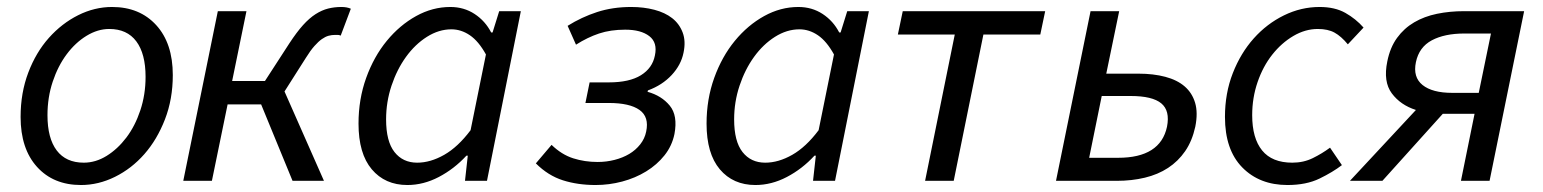

<svg xmlns="http://www.w3.org/2000/svg" viewBox="-20 -518 4419 550"><path d="M212 12Q133 12 86 -40Q39 -92 39 -183Q39 -252 61 -310Q83 -368 120 -409.5Q157 -451 204 -474.5Q251 -498 301 -498Q380 -498 427.5 -446Q475 -394 475 -303Q475 -234 452.5 -176Q430 -118 393.5 -76.5Q357 -35 309.5 -11.5Q262 12 212 12ZM293 -435Q260 -435 228 -415.5Q196 -396 171 -362.5Q146 -329 131 -284Q116 -239 116 -188Q116 -122 142.5 -87Q169 -52 220 -52Q254 -52 285.5 -71.5Q317 -91 342 -124Q367 -157 382 -202Q397 -247 397 -298Q397 -364 370.5 -399.5Q344 -435 293 -435Z M505 0 604 -486H686L645 -286H739L809 -394Q830 -426 848 -446Q866 -466 884 -477.5Q902 -489 920 -493.5Q938 -498 958 -498Q974 -498 985 -493L956 -416Q951 -418 948 -418Q945 -418 940 -418Q930 -418 921 -415.5Q912 -413 902 -406Q892 -399 880.5 -386Q869 -373 856 -352L795 -256L908 0H818L728 -219H632L587 0Z M1007 -164Q1007 -234 1029 -295Q1051 -356 1088 -401Q1125 -446 1172 -472Q1219 -498 1270 -498Q1309 -498 1339.5 -478Q1370 -458 1387 -425H1391L1410 -486H1472L1375 0H1312L1320 -72H1316Q1281 -34 1237 -11Q1193 12 1147 12Q1083 12 1045 -33Q1007 -78 1007 -164ZM1175 -52Q1213 -52 1252.5 -74.5Q1292 -97 1328 -145L1372 -362Q1351 -400 1326 -417Q1301 -434 1273 -434Q1237 -434 1203 -412.5Q1169 -391 1143 -355Q1117 -319 1101.5 -272.5Q1086 -226 1086 -176Q1086 -113 1110 -82.5Q1134 -52 1175 -52Z M1686 12Q1635 12 1592.5 -1.5Q1550 -15 1515 -50L1560 -103Q1589 -75 1622 -64.5Q1655 -54 1692 -54Q1717 -54 1740.5 -60Q1764 -66 1782.5 -77Q1801 -88 1814 -104.5Q1827 -121 1831 -141Q1840 -183 1812 -203Q1784 -223 1724 -223H1657L1669 -282H1724Q1783 -282 1816 -302.5Q1849 -323 1856 -359Q1864 -396 1840 -414.5Q1816 -433 1771 -433Q1729 -433 1696 -422Q1663 -411 1630 -390L1606 -444Q1646 -469 1690.5 -483.5Q1735 -498 1788 -498Q1824 -498 1854.5 -490Q1885 -482 1905.5 -466Q1926 -450 1935.5 -425Q1945 -400 1938 -367Q1931 -332 1904 -303Q1877 -274 1836 -259L1835 -255Q1875 -244 1898.5 -215.5Q1922 -187 1912 -134Q1905 -100 1883.5 -73Q1862 -46 1831 -27Q1800 -8 1762.5 2Q1725 12 1686 12Z M2004 -164Q2004 -234 2026 -295Q2048 -356 2085 -401Q2122 -446 2169 -472Q2216 -498 2267 -498Q2306 -498 2336.5 -478Q2367 -458 2384 -425H2388L2407 -486H2469L2372 0H2309L2317 -72H2313Q2278 -34 2234 -11Q2190 12 2144 12Q2080 12 2042 -33Q2004 -78 2004 -164ZM2172 -52Q2210 -52 2249.5 -74.5Q2289 -97 2325 -145L2369 -362Q2348 -400 2323 -417Q2298 -434 2270 -434Q2234 -434 2200 -412.5Q2166 -391 2140 -355Q2114 -319 2098.5 -272.5Q2083 -226 2083 -176Q2083 -113 2107 -82.5Q2131 -52 2172 -52Z M2630 0 2715 -419H2552L2566 -486H2974L2960 -419H2797L2712 0Z M3005 0 3104 -486H3186L3149 -307H3241Q3284 -307 3318 -298Q3352 -289 3373.5 -270.5Q3395 -252 3403.5 -223.5Q3412 -195 3404 -155Q3395 -114 3375 -85Q3355 -56 3326 -37Q3297 -18 3259.5 -9Q3222 0 3179 0ZM3100 -66H3183Q3304 -66 3323 -155Q3332 -201 3306.5 -222Q3281 -243 3219 -243H3136Z M3489 -183Q3489 -251 3511.5 -308.5Q3534 -366 3571.5 -408Q3609 -450 3658 -474Q3707 -498 3760 -498Q3804 -498 3834 -481Q3864 -464 3886 -439L3841 -391Q3822 -414 3803 -424.5Q3784 -435 3755 -435Q3719 -435 3685 -415Q3651 -395 3624.5 -361.5Q3598 -328 3582.5 -283Q3567 -238 3567 -188Q3567 -122 3595.5 -87Q3624 -52 3682 -52Q3714 -52 3740.5 -65Q3767 -78 3790 -95L3824 -45Q3798 -25 3760 -6.5Q3722 12 3668 12Q3588 12 3538.5 -38.5Q3489 -89 3489 -183Z M4165 0 4204 -192H4114H4113L3940 0H3847L4036 -203Q3992 -217 3967 -250.5Q3942 -284 3954 -342Q3962 -382 3982 -409.5Q4002 -437 4031 -454Q4060 -471 4096.5 -478.5Q4133 -486 4174 -486H4346L4247 0ZM4140 -252H4216L4251 -422H4175Q4118 -422 4081.5 -402.5Q4045 -383 4036 -340Q4027 -297 4055 -274.5Q4083 -252 4140 -252Z"/></svg>

Font: mr_Source Sans Pro
Style: Italic
Weight: 400
Italic angle: -11°
Designer: Paul D. Hunt
Foundry: Adobe Systems Incorporated
Version: Version 1.036;July 10, 2024;FontCreator 11.5.0.2430 64-bit